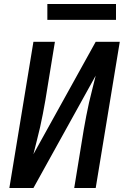

<svg xmlns="http://www.w3.org/2000/svg" viewBox="-20 -945 640 965"><path d="M27 0 148 -735H256L208 -441Q202 -407 195.5 -373Q189 -339 181.5 -305.5Q174 -272 165 -238Q156 -204 148 -170L461 -735H582L461 0H353L401 -294Q407 -328 413.5 -362Q420 -396 427.5 -429.5Q435 -463 444 -497Q453 -531 461 -565L148 0ZM218 -845V-925H563V-845Z"/></svg>

Font: Iosevka Semibold Extended
Style: Italic
Weight: 600
Width: 7
Italic angle: -9°
Monospace: yes
Designer: Belleve Invis
Foundry: Belleve Invis
Version: Version 32.5.0; ttfautohint (v1.8.4)